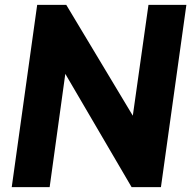

<svg xmlns="http://www.w3.org/2000/svg" viewBox="-20 -765 782 785"><path d="M28 0 132 -745H251L523 -292L587 -745H742L638 0H518L247 -463L183 0Z"/></svg>

Font: Plus Jakarta Sans ExtraBold
Style: Italic
Weight: 800
Italic angle: -8°
Designer: Gumpita Rahayu
Foundry: Tokotype
Version: Version 2.071; ttfautohint (v1.8.4.7-5d5b);gftools[0.9.29]